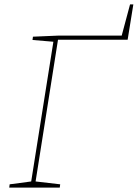

<svg xmlns="http://www.w3.org/2000/svg" viewBox="-20 -854 627 874"><path d="M572 -834 534 -692H247L130 -687L128 -672L223 -664L122 -28L24 -15L22 0H252L254 -15L142 -28L244 -673H561L587 -834Z"/></svg>

Font: Bitter Pro Thin
Style: Italic
Weight: 250
Italic angle: -9°
Designer: Sol Matas, and Bitter project Authors
Foundry: Sol Matas
Version: Version 1.010